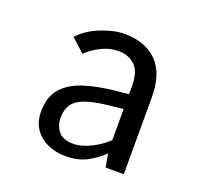

<svg xmlns="http://www.w3.org/2000/svg" viewBox="-86 -812 634 618"><g transform="rotate(20 231.0 -502.5)"><path d="M195.3 -284.7Q163.6 -284.7 136 -296.9Q108.4 -309.1 91.3 -333Q74.2 -356.9 74.2 -392.6Q74.2 -444.8 100.8 -474.1Q127.4 -503.4 173.1 -517.6Q218.8 -531.7 275.9 -537.6L321.3 -542V-571.3Q321.3 -618.7 299.3 -639.9Q277.3 -661.1 242.7 -661.1Q212.9 -661.1 184.8 -647.2Q156.7 -633.3 135.7 -612.8Q135.7 -612.8 128.9 -619.1Q122.1 -625.5 113 -633.8Q104 -642.1 97.2 -648.2Q90.3 -654.3 90.3 -654.3Q117.7 -684.6 161.9 -702.1Q206.1 -719.7 241.7 -719.7Q313.5 -719.7 353.5 -679.2Q393.6 -638.7 393.6 -558.6V-294.4H331.1L323.2 -339.8Q300.8 -317.9 270.5 -301.3Q240.2 -284.7 195.3 -284.7ZM206.1 -330.6Q234.9 -330.6 267.6 -347.2Q300.3 -363.8 321.3 -384.8V-491.2L274.9 -486.3Q223.6 -481 194.3 -470.5Q165 -460 152.6 -441.9Q140.1 -423.8 140.1 -395.5Q140.1 -368.7 155.8 -349.6Q171.4 -330.6 206.1 -330.6Z"/></g></svg>

Font: Pontano Sans
Style: Regular
Weight: 400
Designer: Vernon Adams
Foundry: Vernon Adams
Version: Version 2.001